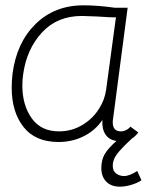

<svg xmlns="http://www.w3.org/2000/svg" viewBox="-20 -525 604 722"><path d="M512 153Q495 164 472.5 170.5Q450 177 431 177Q398 177 379.5 158Q361 139 361 107Q361 77 373.5 55Q386 33 418 5Q390 1 376.5 -19.5Q363 -40 365 -74Q339 -35 295.5 -13Q252 9 200 9Q113 9 68.5 -47.5Q24 -104 24 -195Q24 -220 27 -247Q42 -364 113.5 -434.5Q185 -505 294 -505Q348 -505 411 -496H460L405 -77Q404 -73 404 -65Q404 -31 435 -31Q445 -31 455.5 -36.5Q466 -42 470 -49L500 -27Q489 -12 476 -4Q435 34 419.5 55Q404 76 404 98Q404 118 417 127.5Q430 137 446 137Q467 137 496 118ZM416 -460Q400 -459 345 -463L288 -465Q195 -465 137.5 -402.5Q80 -340 67 -245Q64 -224 64 -204Q64 -130 99 -80.5Q134 -31 202 -31Q250 -31 290.5 -55.5Q331 -80 354 -119Q373 -148 379 -187Z"/></svg>

Font: Bellota Light
Style: Italic
Weight: 300
Italic angle: -7.5°
Designer: Kemie Guaida
Foundry: Kemie Guaida
Version: Version 4.001